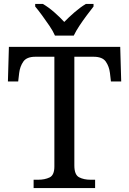

<svg xmlns="http://www.w3.org/2000/svg" viewBox="-20 -951 653 971"><path d="M150 0V-42H173Q206 -42 230.5 -53.5Q255 -65 255 -109V-664H159Q115 -664 98 -639.5Q81 -615 77 -582L72 -539H20L25 -714H588L593 -539H541L536 -582Q532 -615 515 -639.5Q498 -664 453 -664H356V-114Q356 -67 380 -54.5Q404 -42 438 -42H461V0ZM258 -771Q248 -794 230 -820.5Q212 -847 193 -873Q174 -899 158 -918V-931H197Q226 -914 254.5 -889Q283 -864 305 -840Q328 -864 357 -889Q386 -914 414 -931H453V-918Q438 -899 418.5 -873Q399 -847 381.5 -820.5Q364 -794 353 -771Z"/></svg>

Font: Noto Serif Oriya
Style: Regular
Weight: 400
Designer: David Williams
Foundry: Google LLC, David Williams
Version: Version 1.051; ttfautohint (v1.8.4.7-5d5b)